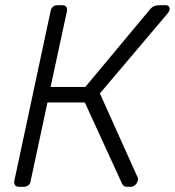

<svg xmlns="http://www.w3.org/2000/svg" viewBox="-20 -720 674 740"><path d="M617 -700Q628 -700 631.5 -694Q635 -688 633 -680Q632 -676 625 -667L365 -360L511 -35Q513 -30 511 -24Q509 -14 501 -7Q493 0 483 0H471Q462 0 457.5 -3.5Q453 -7 450 -13L307 -325H163L98 -22Q97 -12 89.5 -6Q82 0 71 0H53Q43 0 38.5 -6Q34 -12 35 -22L175 -677Q177 -688 184 -694Q191 -700 201 -700H219Q230 -700 235 -694Q240 -688 238 -677L175 -385H309L559 -685Q566 -693 574.5 -696.5Q583 -700 595 -700Z"/></svg>

Font: Rubik Light
Style: Italic
Weight: 300
Italic angle: -12°
Designer: Hubert and Fischer
Foundry: Hubert and Fischer
Version: Version 2.300;gftools[0.9.30]